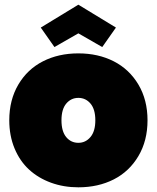

<svg xmlns="http://www.w3.org/2000/svg" viewBox="-20 -801 676 828"><path d="M317.9 6.8Q254.4 6.8 199.7 -13.2Q145 -33.2 105.2 -69.8Q65.4 -106.4 42.7 -161.1Q20 -215.8 20 -282.2Q20 -370.1 59.1 -436.3Q98.1 -502.4 165.3 -536.6Q232.4 -570.8 317.9 -570.8Q403.3 -570.8 470.5 -536.6Q537.6 -502.4 576.9 -436.3Q616.2 -370.1 616.2 -282.2Q616.2 -194.3 576.9 -127.9Q537.6 -61.5 470.5 -27.3Q403.3 6.8 317.9 6.8ZM317.9 -185.1Q349.1 -185.1 370.1 -210Q391.1 -234.9 391.1 -282.2Q391.1 -329.6 370.4 -354.2Q349.6 -378.9 317.9 -378.9Q286.6 -378.9 265.9 -354.5Q245.1 -330.1 245.1 -282.2Q245.1 -234.4 265.6 -209.7Q286.1 -185.1 317.9 -185.1ZM317.9 -780.8 480 -682.1 420.9 -598.1 317.9 -657.2 214.8 -598.1 155.8 -682.1Z"/></svg>

Font: SVN-Poppins Black
Style: Regular
Weight: 900
Designer: Ninad Kale (Devanagari), Jonny Pinhorn (Latin)
Foundry: Indian Type Foundry
Version: Version 3.002 2017